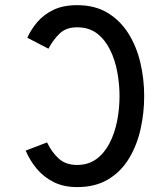

<svg xmlns="http://www.w3.org/2000/svg" viewBox="-20 -732 656 763"><path d="M286.5 11.5Q233 11.5 193.2 -8.5Q153.5 -28.5 126 -61.5Q98.5 -94.5 82 -133.5L167 -166Q186 -126.5 213.8 -101.5Q241.5 -76.5 286.5 -76.5Q331 -76.5 362.8 -99.8Q394.5 -123 415 -162.2Q435.5 -201.5 445.2 -250.2Q455 -299 455 -350Q455 -397 446.2 -445.2Q437.5 -493.5 417.5 -534Q397.5 -574.5 365.5 -599Q333.5 -623.5 286.5 -623.5Q243 -623.5 217.5 -599.2Q192 -575 172.5 -538.5L88.5 -582Q103 -614.5 128.2 -644.2Q153.5 -674 192.2 -692.8Q231 -711.5 286.5 -711.5Q357.5 -711.5 408 -680.8Q458.5 -650 490.8 -598.2Q523 -546.5 538 -482Q553 -417.5 553 -350Q553 -283 538.5 -218.5Q524 -154 492.5 -102Q461 -50 410 -19.2Q359 11.5 286.5 11.5Z"/></svg>

Font: Overpass Mono Medium
Style: Regular
Weight: 500
Monospace: yes
Designer: Delve Withrington, Dave Bailey
Foundry: Delve Fonts LLC
Version: Version 4.000